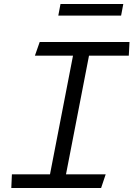

<svg xmlns="http://www.w3.org/2000/svg" viewBox="-20 -940 668 960"><path d="M36.5 0H485.5L508.5 -68.5H310L425 -661.5H624L627.5 -730H178.5L154.5 -661.5H345L230 -68.5H39.5ZM271.5 -862H585.5L596.5 -920H282.5Z"/></svg>

Font: Monaspace Krypton Light
Style: Italic
Weight: 300
Italic angle: -11°
Designer: Riley Cran & the Lettermatic Team
Foundry: Lettermatic
Version: Version 1.101 (Monaspace Krypton)